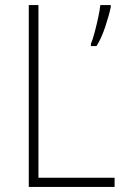

<svg xmlns="http://www.w3.org/2000/svg" viewBox="-20 -800 490 754"><path d="M93 -66V-780H131V-102H430V-66ZM415 -772Q408 -739 393 -694Q378 -649 359 -619H337V-628Q343 -641 351 -670.5Q359 -700 365.5 -730.5Q372 -761 374 -780H415Z"/></svg>

Font: Noto Sans Malayalam UI SemiCondensed ExtraLight
Style: Regular
Weight: 200
Width: 4
Designer: Jelle Bosma - Monotype Design Team
Foundry: Monotype Imaging Inc.
Version: Version 2.104; ttfautohint (v1.8.4.7-5d5b)